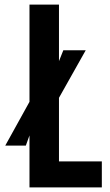

<svg xmlns="http://www.w3.org/2000/svg" viewBox="-20 -820 480 840"><path d="M109 0V-227.5L93 -183H3L109 -374.5V-800H238V-552.5L257 -600H355L238 -392V-114H425.5V0Z"/></svg>

Font: Big Shoulders Display Thin ExtraBold
Style: Regular
Weight: 800
Version: Version 2.002